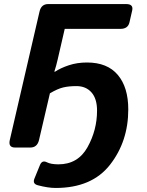

<svg xmlns="http://www.w3.org/2000/svg" viewBox="-20 -720 717 937"><path d="M53.7 0Q19.5 0 27.8 -36.6L172.9 -663.6Q181.2 -700.2 215.3 -700.2H595.7Q632.3 -700.2 625 -668.5L611.8 -610.8Q604.5 -579.1 567.9 -579.1H295.9L261.2 -428.7Q254.9 -400.4 245.1 -370.1H248.5Q275.9 -388.2 316.2 -401.6Q356.4 -415 404.8 -415Q503.9 -415 554.9 -354.5Q606 -293.9 606 -186Q606 -30.3 517.3 83.5Q428.7 197.3 251.5 197.3Q214.4 197.3 164.6 184.1Q137.7 177.2 147.9 151.9L174.8 85.9Q185.1 60.1 208.5 71.8Q228.5 82 265.1 82Q360.4 82 407 -1.5Q453.6 -85 453.6 -180.2Q453.6 -238.3 426.5 -269Q399.4 -299.8 353 -299.8Q315.4 -299.8 288.1 -293.2Q260.7 -286.6 223.6 -264.6L170.4 -36.6Q161.6 0 127.9 0Z"/></svg>

Font: Istok
Style: Bold Italic
Weight: 700
Italic angle: -13°
Designer: Andrey V. Panov
Foundry: Andrey V. Panov
Version: Version 1.0.3